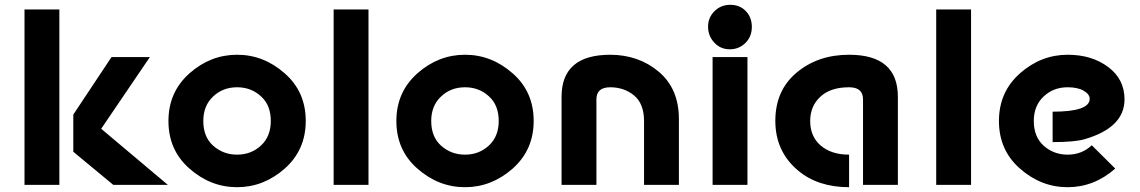

<svg xmlns="http://www.w3.org/2000/svg" viewBox="-20 -777 4790 807"><path d="M83 0V-737.3H229.5V0ZM685.5 0H456.1L288.1 -139.2V-295.4L448.7 -537.1H609.9L405.3 -235.8Z M976.6 9.8Q864.7 9.8 775.9 -68.8Q688 -146 688 -268.6Q688 -390.1 776.4 -468.8Q864.7 -546.9 976.6 -546.9Q1088.4 -546.9 1177.2 -468.3Q1265.1 -391.1 1265.1 -268.6Q1265.1 -147 1176.8 -68.4Q1087.9 9.8 976.6 9.8ZM976.6 -127Q1036.6 -127 1078.1 -166.5Q1118.2 -204.6 1118.2 -268.6Q1118.2 -334.5 1077.6 -371.6Q1036.1 -410.2 976.6 -410.2Q916 -410.2 875 -370.6Q834.5 -332 834.5 -268.6Q834.5 -202.6 875 -165.5Q917.5 -127 976.6 -127Z M1382.3 0V-737.3H1528.8V0Z M1934.6 9.8Q1822.8 9.8 1733.9 -68.8Q1646 -146 1646 -268.6Q1646 -390.1 1734.4 -468.8Q1822.8 -546.9 1934.6 -546.9Q2046.4 -546.9 2135.3 -468.3Q2223.1 -391.1 2223.1 -268.6Q2223.1 -147 2134.8 -68.4Q2045.9 9.8 1934.6 9.8ZM1934.6 -127Q1994.6 -127 2036.1 -166.5Q2076.2 -204.6 2076.2 -268.6Q2076.2 -334.5 2035.6 -371.6Q1994.1 -410.2 1934.6 -410.2Q1874 -410.2 1833 -370.6Q1792.5 -332 1792.5 -268.6Q1792.5 -202.6 1833 -165.5Q1875.5 -127 1934.6 -127Z M2340.3 0V-370.1Q2340.3 -546.9 2545.4 -546.9Q2664.6 -546.4 2748.8 -475.6Q2833 -404.8 2833.5 -277.8V0H2687V-269.5Q2686.5 -341.8 2644.8 -376Q2603 -410.2 2544.9 -410.2Q2486.8 -410.2 2486.8 -359.4V0Z M2975.1 0V-537.1H3121.6V0ZM3049.3 -756.8Q3089.4 -756.8 3114.7 -730.5Q3140.1 -704.1 3140.1 -664.1Q3140.1 -623.5 3113.8 -597.2Q3086.4 -569.8 3047.4 -569.8Q3008.3 -569.8 2982.2 -597.9Q2956.1 -626 2956.1 -664.8Q2956.1 -703.6 2983.2 -730.2Q3010.3 -756.8 3049.3 -756.8Z M3753.9 0H3607.4V-359.4Q3607.4 -410.2 3548.8 -410.2Q3470.7 -410.2 3428.2 -370.6Q3385.3 -331.1 3385.3 -268.1Q3385.3 -204.1 3428.7 -166Q3473.6 -127 3548.8 -127V9.8Q3417 9.8 3333.5 -61Q3238.8 -141.1 3238.8 -269Q3238.8 -397 3328.4 -471.9Q3418 -546.9 3548.8 -546.9Q3753.9 -546.9 3753.9 -370.1Z M3915 0V-737.3H4061.5V0Z M4667.5 -68.4Q4578.6 9.8 4467.3 9.8Q4355.5 9.8 4266.6 -68.8Q4178.7 -146 4178.7 -268.6Q4178.7 -390.6 4267.1 -468.8Q4355.5 -546.9 4467.8 -546.9Q4569.3 -546.9 4638.2 -495.1Q4706.5 -443.8 4706.5 -359.4Q4706.5 -240.7 4538.6 -191.9Q4496.6 -179.7 4404.3 -179.7V-307.6Q4560.1 -307.6 4560.1 -361.8Q4560.1 -380.9 4535.2 -395.5Q4509.8 -410.2 4467.3 -410.2Q4406.7 -410.2 4365.7 -370.6Q4325.2 -332 4325.2 -268.6Q4325.2 -202.6 4365.7 -165.5Q4408.2 -127 4467.3 -127Q4527.3 -127 4568.8 -166.5Z"/></svg>

Font: New Shape
Style: Bold
Weight: 700
Designer: Wojciech Kalinowski "wmk69" (wmk69@o2.pl)
Foundry: Wojciech Kalinowski "wmk69" (wmk69@o2.pl)
Version: Version 2.1.1; 2021-05-14